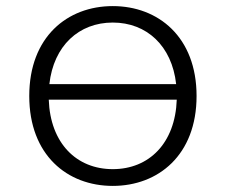

<svg xmlns="http://www.w3.org/2000/svg" viewBox="-20 -596 740 630"><path d="M350 -576C201 -576 76 -475 76 -281C76 -87 201 14 350 14C499 14 625 -87 625 -281C625 -475 499 -576 350 -576ZM350 -522C461 -522 544 -446 558 -320H142C156 -446 239 -522 350 -522ZM350 -41C231 -41 145 -126 140 -269H560C555 -126 469 -41 350 -41Z"/></svg>

Font: Kawkab Mono Light
Style: Regular
Weight: 300
Monospace: yes
Designer: Abdullah Arif
Foundry: Abdullah Arif
Version: Version 1.000;PS 000.500;hotconv 1.0.88;makeotf.lib2.5.64775